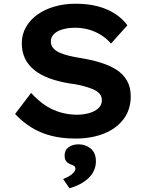

<svg xmlns="http://www.w3.org/2000/svg" viewBox="-20 -734 795 1031"><path d="M385 10Q312 10 253 -5.5Q194 -21 146.5 -51Q99 -81 61 -122L147 -235Q207 -170 267.5 -144Q328 -118 394 -118Q427 -118 458 -126.5Q489 -135 508 -152.5Q527 -170 527 -196Q527 -214 517.5 -227Q508 -240 491 -249Q474 -258 451.5 -265Q429 -272 404.5 -277.5Q380 -283 353 -286Q292 -296 244 -314Q196 -332 163.5 -358.5Q131 -385 114 -420.5Q97 -456 97 -502Q97 -549 119.5 -588.5Q142 -628 181.5 -656Q221 -684 273.5 -699Q326 -714 385 -714Q453 -714 505.5 -700Q558 -686 598 -660Q638 -634 664 -598L576 -500Q552 -528 521 -547Q490 -566 455.5 -575.5Q421 -585 384 -585Q346 -585 316.5 -576.5Q287 -568 270 -551.5Q253 -535 253 -511Q253 -491 265 -476.5Q277 -462 298.5 -452Q320 -442 349 -435Q378 -428 409 -423Q466 -414 516 -399Q566 -384 603 -361Q640 -338 661 -302.5Q682 -267 682 -217Q682 -146 644 -95Q606 -44 539 -17Q472 10 385 10ZM353 277 319 227Q333 222 348 214Q363 206 374 194Q385 182 385 171Q385 163 379.5 158.5Q374 154 363 150Q344 143 335.5 132Q327 121 327 101Q327 72 348.5 56.5Q370 41 402 41Q440 41 467.5 64Q495 87 495 132Q495 160 484 183Q473 206 453.5 224Q434 242 408 255.5Q382 269 353 277Z"/></svg>

Font: Lexend Exa SemiBold
Style: Regular
Weight: 600
Designer: Bonnie Shaver-Troup, Thomas Jockin
Foundry: Lexend
Version: Version 1.007